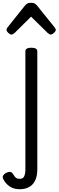

<svg xmlns="http://www.w3.org/2000/svg" viewBox="-94 -859 422 1384"><path d="M49 505Q3 505 -26.5 483.5Q-56 462 -71 431Q-78 416 -70.5 405Q-63 394 -50 387Q-31 378 -19 380.5Q-7 383 1 397Q12 416 21.5 423Q31 430 49 430Q73 430 81 410.5Q89 391 89 362V-489Q89 -502 99.5 -508.5Q110 -515 131 -515Q153 -515 164 -508.5Q175 -502 175 -489V358Q175 414 157.5 446Q140 478 111.5 491.5Q83 505 49 505ZM-12 -610Q-22 -610 -34.5 -622Q-47 -634 -47 -644Q-47 -647 -46 -650Q-45 -653 -41 -660L86 -819Q92 -826 101.5 -832.5Q111 -839 130 -839Q149 -839 158 -832.5Q167 -826 173 -819L301 -660Q306 -653 307 -650Q308 -647 308 -644Q308 -634 295 -622Q282 -610 273 -610Q266 -610 260 -613.5Q254 -617 248 -623L130 -739L13 -623Q6 -617 0 -613.5Q-6 -610 -12 -610Z"/></svg>

Font: Playwrite PL
Style: Regular
Weight: 400
Designer: Veronika Burian, José Scaglione
Foundry: TypeTogether
Version: Version 1.002